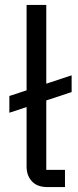

<svg xmlns="http://www.w3.org/2000/svg" viewBox="-20 -760 318 780"><path d="M244 0H173Q131 0 109.5 -23.5Q88 -47 88 -83V-325L18 -302V-370L88 -393V-740H168V-420L271 -454V-386L168 -352V-70H244Z"/></svg>

Font: IBM Plex Sans Thai Looped
Style: Regular
Weight: 400
Designer: Mike Abbink, Paul van der Laan, Pieter van Rosmalen, Ben Mitchell, Mark Frömberg
Foundry: Bold Monday
Version: Version 1.1